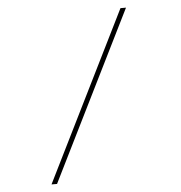

<svg xmlns="http://www.w3.org/2000/svg" viewBox="-55 -752 848 900"><g transform="rotate(-5 369.0 -302.5)"><path d="M151 95 545 -700H571L177 95Z"/></g></svg>

Font: Lexend Peta Thin
Style: Regular
Weight: 250
Version: Version 1.007